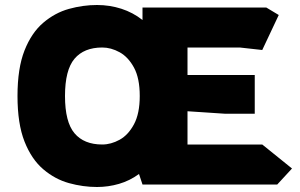

<svg xmlns="http://www.w3.org/2000/svg" viewBox="-20 -738 1198 768"><path d="M368 10Q312 10 256 -5.5Q200 -21 153 -61Q106 -101 78 -172Q50 -243 50 -354Q50 -465 78 -536Q106 -607 153 -647Q200 -687 256 -702.5Q312 -718 368 -718Q419 -718 465.5 -703Q512 -688 550 -658V-708H1045L1095 -678L1029 -538L939 -548H730V-438H999V-283H881L730 -293V-160H1029L1148 -64L1089 0H550L536 -42Q499 -15 456 -2.5Q413 10 368 10ZM389 -160Q424 -160 458.5 -179Q493 -198 516 -241Q539 -284 539 -354Q539 -425 516 -467.5Q493 -510 458.5 -529Q424 -548 389 -548Q316 -548 278 -503Q240 -458 240 -354Q240 -250 278 -205Q316 -160 389 -160Z"/></svg>

Font: Rowdies
Style: Regular
Weight: 400
Designer: Jaikishan Patel
Version: Version 1.000; ttfautohint (v1.8.3)